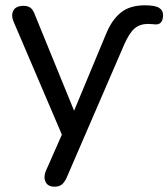

<svg xmlns="http://www.w3.org/2000/svg" viewBox="-20 -516 634 723"><path d="M185 187Q160 187 151.5 168.5Q143 150 153 127L213 -9L31 -435Q21 -459 30.5 -476.5Q40 -494 69 -494Q85 -494 95 -486.5Q105 -479 112 -459L259 -99L381 -392Q402 -442 435.5 -469Q469 -496 526 -496Q564 -496 579 -486.5Q594 -477 594 -460Q594 -424 567 -424Q562 -424 554.5 -425Q547 -426 538 -426Q507 -426 487 -409Q467 -392 448 -349L231 153Q222 172 212 179.5Q202 187 185 187Z"/></svg>

Font: Chiron GoRound TC N
Style: Regular
Weight: 350
Designer: Ryoko NISHIZUKA 西塚涼子 (kana, bopomofo & ideographs); Paul D. Hunt (Latin, Greek & Cyrillic); Sandoll Communications 산돌커뮤니
Foundry: Adobe
Version: Version 1.000;hotconv 1.1.1;makeotfexe 2.6.0